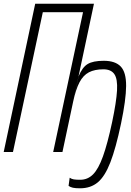

<svg xmlns="http://www.w3.org/2000/svg" viewBox="-86 -820 706 1036"><path d="M-66 0 104 -800H421L251 0H201L362 -754H145L-16 0ZM309 -272 338 -408Q358 -457 387 -474.5Q416 -492 474 -492Q536 -492 565.5 -461Q595 -430 594.5 -356Q594 -282 567 -153Q539 -20 509.5 56Q480 132 441.5 164Q403 196 346 196Q321 196 307.5 193Q294 190 284 183L290 139Q300 146 312.5 148Q325 150 347 150Q387 150 416 121Q445 92 469.5 24Q494 -44 519 -161Q542 -270 545.5 -332Q549 -394 531 -420Q513 -446 472 -446Q425 -446 394 -430Q363 -414 343 -376Q323 -338 309 -272Z"/></svg>

Font: Victor Mono Thin
Style: Italic
Weight: 100
Italic angle: -12°
Monospace: yes
Designer: Rune Bjørnerås
Version: Version 1.561;gftools[0.9.30]